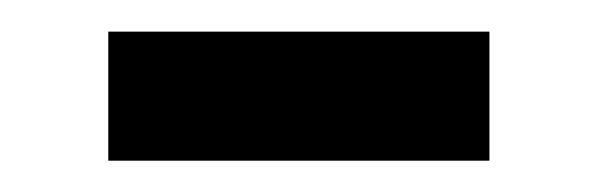

<svg xmlns="http://www.w3.org/2000/svg" viewBox="-20 -358 380 122"><path d="M48.8 -255.9V-337.9H291V-255.9Z"/></svg>

Font: NotoSans
Style: Regular
Weight: 400
Designer: Monotype Design team
Foundry: Monotype Imaging Inc.
Version: Version 1.04; ttfautohint (v1.4.1)